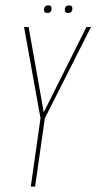

<svg xmlns="http://www.w3.org/2000/svg" viewBox="-20 -691 357 711"><path d="M94 0 130 -253 69 -591H86L142 -275L300 -591H317L146 -253L110 0ZM232 -643Q220 -643 220 -654Q220 -671 236 -671Q248 -671 248 -660Q248 -643 232 -643ZM155 -643Q143 -643 143 -654Q143 -671 159 -671Q171 -671 171 -660Q171 -643 155 -643Z"/></svg>

Font: Alumni Sans Pinstripe
Style: Italic
Weight: 400
Italic angle: -8°
Designer: Robert E. Leuschke
Foundry: Robert E. Leuschke
Version: Version 1.010; ttfautohint (v1.8.4.7-5d5b)